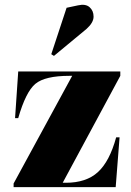

<svg xmlns="http://www.w3.org/2000/svg" viewBox="-20 -770 540 790"><path d="M475 -476V-458L238 -18H251Q335 -18 383 -62Q431 -106 458 -205H472L456 0H36V-15L277 -458H266Q165 -458 125.5 -425Q86 -392 55 -284H42L55 -476ZM191 -547 254 -738 301 -748Q332 -755 348.5 -740.5Q365 -726 365 -701.5Q365 -677 336 -651L202 -540Z"/></svg>

Font: Abril Fatface
Style: Regular
Weight: 400
Designer: Veronika Burian, Jos Scaglione
Foundry: TypeTogether
Version: Version 1.001